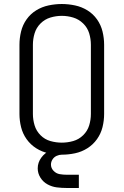

<svg xmlns="http://www.w3.org/2000/svg" viewBox="-20 -763 616 957"><path d="M288 8Q321 8 354 1Q387 -6 415.5 -24Q444 -42 463.5 -69.5Q483 -97 491 -129.5Q499 -162 499 -195V-540Q499 -573 491 -606Q483 -639 463.5 -666.5Q444 -694 415.5 -711.5Q387 -729 354 -736Q321 -743 288 -743Q255 -743 222 -736Q189 -729 160.5 -711.5Q132 -694 112.5 -666.5Q93 -639 85 -606Q77 -573 77 -540V-195Q77 -162 85 -129.5Q93 -97 112.5 -69.5Q132 -42 160.5 -24Q189 -6 222 1Q255 8 288 8ZM288 -52Q259 -52 231 -60Q203 -68 182 -89Q161 -110 152.5 -138Q144 -166 144 -195V-540Q144 -569 152.5 -597Q161 -625 182 -646Q203 -667 231 -675.5Q259 -684 288 -684Q317 -684 345 -675.5Q373 -667 394.5 -646Q416 -625 424.5 -597Q433 -569 433 -540V-195Q433 -166 424.5 -138Q416 -110 394.5 -89Q373 -68 345 -60Q317 -52 288 -52ZM313 174H373V108H313Q295 108 277.5 105Q260 102 247 88.5Q234 75 234 57Q234 44 241.5 32Q249 20 262 14Q275 8 288 8V-25Q259 -25 231.5 -13.5Q204 -2 186 22.5Q168 47 168 76Q168 101 181.5 122.5Q195 144 217 156Q239 168 263.5 171Q288 174 313 174Z"/></svg>

Font: Iosevka Sparkle Light
Style: Regular
Weight: 300
Designer: Belleve Invis
Foundry: Belleve Invis
Version: Version 4.5.0; ttfautohint (v1.8.3)